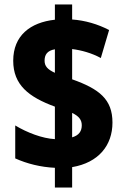

<svg xmlns="http://www.w3.org/2000/svg" viewBox="-20 -845 560 857"><path d="M225 -96V-8H302V-99C420 -119 482 -196 482 -298C482 -402 423 -448 302 -491V-626C343 -621 390 -608 430 -586L467 -711C417 -737 360 -754 302 -758V-825H225V-757C115 -745 39 -686 39 -574C39 -466 108 -412 225 -369V-224C169 -227 101 -253 48 -285V-138C101 -114 162 -99 225 -96ZM225 -625V-520C192 -535 179 -550 179 -574C179 -600 190 -619 225 -625ZM302 -232V-341C331 -327 345 -311 345 -286C345 -260 333 -241 302 -232Z"/></svg>

Font: Noto Sans Malayalam UI Condensed Black
Style: Regular
Weight: 900
Width: 3
Designer: Jelle Bosma - Monotype Design Team
Foundry: Monotype Imaging Inc.
Version: Version 2.104